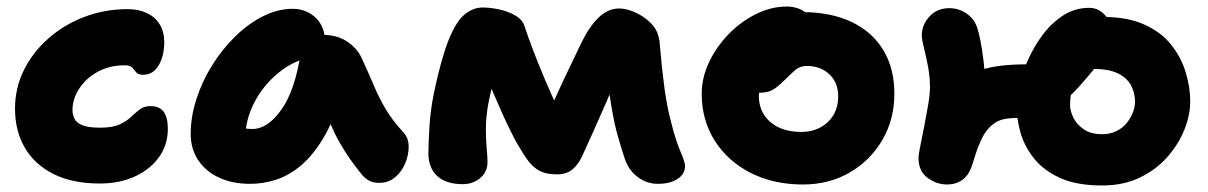

<svg xmlns="http://www.w3.org/2000/svg" viewBox="-20 -553 3700 588"><path d="M286 9Q201 9 143 -20.5Q85 -50 55.5 -101.5Q26 -153 26 -220Q26 -284 53.5 -339Q81 -394 129 -436Q177 -478 239 -501.5Q301 -525 371 -525Q405 -525 430 -513Q455 -501 469 -478.5Q483 -456 483 -424Q483 -382 466 -353Q449 -324 418 -324Q403 -324 397 -331.5Q391 -339 385 -346Q379 -353 361 -353Q315 -353 279 -333Q243 -313 222.5 -281.5Q202 -250 202 -216Q202 -202 208 -189.5Q214 -177 232 -169.5Q250 -162 287 -162Q325 -162 346.5 -172Q368 -182 381.5 -195Q395 -208 408 -218Q421 -228 441 -228Q468 -228 481 -211Q494 -194 494 -158Q494 -110 467.5 -72.5Q441 -35 394 -13Q347 9 286 9Z M746 10Q692 10 651 -9Q610 -28 587 -62.5Q564 -97 564 -143Q564 -195 581.5 -249.5Q599 -304 630 -353.5Q661 -403 701 -442Q741 -481 786 -503.5Q831 -526 876 -526Q918 -526 947 -498.5Q976 -471 976 -420Q976 -403 966.5 -393.5Q957 -384 944 -381Q882 -370 834 -331Q786 -292 758.5 -238.5Q731 -185 731 -127Q731 -113 733 -101.5Q735 -90 740 -73L666 -187Q691 -170 710 -164Q729 -158 753 -158Q800 -158 842 -217.5Q884 -277 901 -392Q905 -418 925.5 -432Q946 -446 971 -446Q1014 -446 1045 -424.5Q1076 -403 1089 -372Q1109 -329 1124.5 -292Q1140 -255 1160.5 -220Q1181 -185 1216 -147Q1231 -131 1231.5 -105.5Q1232 -80 1221.5 -54Q1211 -28 1190.5 -10.5Q1170 7 1141 7Q1122 7 1110 0Q1098 -7 1090 -16Q1068 -43 1051 -67.5Q1034 -92 1019 -118.5Q1004 -145 990.5 -177Q977 -209 962 -249L1022 -255Q1000 -179 969 -128Q938 -77 902 -46.5Q866 -16 826.5 -3Q787 10 746 10Z M1397 11Q1346 11 1319 -14Q1292 -39 1292 -83Q1292 -110 1295 -162Q1298 -214 1309 -269Q1331 -373 1353.5 -429.5Q1376 -486 1402 -508Q1428 -530 1458 -530Q1482 -530 1509.5 -524Q1537 -518 1559 -505Q1581 -492 1587 -471Q1596 -443 1613 -398.5Q1630 -354 1650.5 -305.5Q1671 -257 1691.5 -216Q1712 -175 1728 -154L1633 -143Q1656 -198 1677.5 -246Q1699 -294 1720.5 -338.5Q1742 -383 1762 -425Q1785 -472 1813.5 -499.5Q1842 -527 1876 -527Q1896 -527 1918 -518Q1940 -509 1953 -499Q1976 -483 1987.5 -464Q1999 -445 2001 -413Q2007 -341 2015 -282.5Q2023 -224 2035 -180Q2049 -124 2063.5 -90Q2078 -56 2078 -45Q2078 -20 2055 -5Q2032 10 1994 10Q1961 10 1933.5 -10.5Q1906 -31 1894 -65Q1884 -95 1873 -133Q1862 -171 1853 -223.5Q1844 -276 1838 -348L1889 -361Q1874 -326 1857.5 -287.5Q1841 -249 1824 -211Q1807 -173 1791.5 -138Q1776 -103 1763 -75Q1751 -49 1733 -34Q1715 -19 1685 -19Q1653 -19 1633 -29.5Q1613 -40 1598 -60Q1583 -80 1567 -108Q1559 -121 1546 -147Q1533 -173 1518.5 -205Q1504 -237 1490.5 -269Q1477 -301 1468.5 -327.5Q1460 -354 1459 -368L1520 -369Q1509 -354 1497 -319Q1485 -284 1476.5 -241Q1468 -198 1468 -157Q1468 -125 1470.5 -98.5Q1473 -72 1473 -57Q1473 -27 1451 -8Q1429 11 1397 11Z M2439 12Q2349 12 2279 -23.5Q2209 -59 2169 -122Q2129 -185 2129 -266Q2129 -315 2151.5 -362.5Q2174 -410 2211.5 -448.5Q2249 -487 2295.5 -510Q2342 -533 2389 -533Q2409 -533 2426.5 -526.5Q2444 -520 2455 -506.5Q2466 -493 2466 -470Q2466 -430 2449 -399Q2432 -368 2381 -352Q2362 -346 2344.5 -332Q2327 -318 2315.5 -298.5Q2304 -279 2304 -259Q2304 -210 2339 -179.5Q2374 -149 2434 -149Q2483 -149 2515 -179Q2547 -209 2547 -258Q2547 -300 2520 -325.5Q2493 -351 2451 -351Q2430 -351 2416 -339Q2402 -327 2382 -307Q2368 -293 2356.5 -284.5Q2345 -276 2333 -272.5Q2321 -269 2305 -269Q2286 -269 2270.5 -284.5Q2255 -300 2255 -345Q2255 -376 2271 -406.5Q2287 -437 2313 -461.5Q2339 -486 2371 -501Q2403 -516 2435 -516Q2525 -516 2588.5 -485.5Q2652 -455 2685.5 -399Q2719 -343 2719 -266Q2719 -187 2682 -124Q2645 -61 2582 -24.5Q2519 12 2439 12Z M3355 15Q3277 15 3226.5 -8Q3176 -31 3146.5 -68Q3117 -105 3105 -148Q3093 -191 3093 -232Q3093 -258 3102.5 -296Q3112 -334 3130.5 -374.5Q3149 -415 3176 -450Q3203 -485 3238 -507Q3273 -529 3316 -529Q3338 -529 3354 -516Q3370 -503 3379 -485.5Q3388 -468 3388 -453Q3388 -442 3385.5 -431.5Q3383 -421 3378.5 -411Q3374 -401 3367.5 -391Q3361 -381 3353 -370Q3320 -327 3283 -286Q3246 -245 3204.5 -218.5Q3163 -192 3115 -192Q3093 -192 3076 -191Q3059 -190 3045 -185.5Q3031 -181 3018 -170Q3000 -155 2988.5 -132Q2977 -109 2969.5 -86Q2962 -63 2957 -47Q2947 -16 2927 -2Q2907 12 2881 12Q2848 12 2820.5 -8.5Q2793 -29 2793 -69Q2793 -80 2798.5 -106.5Q2804 -133 2810.5 -166.5Q2817 -200 2822.5 -232Q2828 -264 2828 -286Q2828 -318 2822 -349.5Q2816 -381 2809.5 -406.5Q2803 -432 2803 -445Q2803 -477 2826.5 -502.5Q2850 -528 2887 -528Q2916 -528 2939.5 -512Q2963 -496 2972 -470Q2977 -456 2982.5 -428.5Q2988 -401 2992 -367.5Q2996 -334 2996 -300Q2996 -277 2992 -246Q2988 -215 2982 -182.5Q2976 -150 2970 -122Q2964 -94 2960 -76.5Q2956 -59 2956 -59L2812 -94Q2815 -107 2821.5 -132Q2828 -157 2839.5 -187Q2851 -217 2868 -246Q2885 -275 2908 -294Q2936 -318 2966.5 -331.5Q2997 -345 3035.5 -350.5Q3074 -356 3127 -356Q3136 -356 3146.5 -356Q3157 -356 3169.5 -356.5Q3182 -357 3195.5 -357Q3209 -357 3223 -357L3338 -358Q3313 -348 3297 -334Q3281 -320 3272.5 -303.5Q3264 -287 3260.5 -269Q3257 -251 3257 -232Q3257 -214 3267 -193Q3277 -172 3299 -157Q3321 -142 3355 -142Q3379 -142 3398 -151Q3417 -160 3429.5 -175Q3442 -190 3449 -207.5Q3456 -225 3456 -241Q3456 -269 3443.5 -292Q3431 -315 3403 -328.5Q3375 -342 3328 -342Q3303 -342 3285.5 -361.5Q3268 -381 3268 -401Q3268 -425 3282.5 -448Q3297 -471 3318.5 -486Q3340 -501 3360 -501Q3432 -501 3483 -478.5Q3534 -456 3565 -418Q3596 -380 3610.5 -334Q3625 -288 3625 -241Q3625 -202 3608 -158Q3591 -114 3557 -74.5Q3523 -35 3472.5 -10Q3422 15 3355 15Z"/></svg>

Font: Shantell Sans ExtraBold
Style: Regular
Weight: 800
Designer: Stephen Nixon, Anya Danilova, Shantell Martin
Foundry: Arrow Type
Version: Version 1.011;[c5ecc13dd]